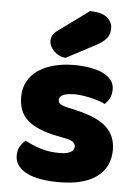

<svg xmlns="http://www.w3.org/2000/svg" viewBox="-54 -786 600 844"><g transform="rotate(5 246.0 -363.5)"><path d="M462 -145Q462 -69 405 -26Q348 17 237 17Q195 17 159 11Q123 5 97.5 -7.5Q72 -20 57.5 -39Q43 -58 43 -84Q43 -108 53 -124.5Q63 -141 77 -152Q106 -136 143.5 -123.5Q181 -111 230 -111Q261 -111 277.5 -120Q294 -129 294 -144Q294 -158 282 -166Q270 -174 242 -179L212 -185Q125 -202 82.5 -238.5Q40 -275 40 -343Q40 -380 56 -410Q72 -440 101 -460Q130 -480 170.5 -491Q211 -502 260 -502Q297 -502 329.5 -496.5Q362 -491 386 -480Q410 -469 424 -451.5Q438 -434 438 -410Q438 -387 429.5 -370.5Q421 -354 408 -343Q400 -348 384 -353.5Q368 -359 349 -363.5Q330 -368 310.5 -371Q291 -374 275 -374Q242 -374 224 -366.5Q206 -359 206 -343Q206 -332 216 -325Q226 -318 254 -312L285 -305Q381 -283 421.5 -244.5Q462 -206 462 -145ZM309 -744Q361 -744 384.5 -724Q408 -704 408 -676Q408 -650 394 -632.5Q380 -615 348 -598L219 -530Q189 -533 168 -554Q147 -575 147 -599Q147 -611 153 -623Q159 -635 173 -645Z"/></g></svg>

Font: Baloo Bhaijaan
Style: Regular
Weight: 400
Designer: Devika Bhansali and Ek Type
Foundry: Ek Type
Version: Version 1.443;PS 1.000;hotconv 16.6.51;makeotf.lib2.5.65220;